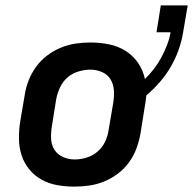

<svg xmlns="http://www.w3.org/2000/svg" viewBox="-20 -686 718 714"><path d="M257 8Q224 8 193 2.5Q162 -3 135.5 -17.5Q109 -32 89.5 -55.5Q70 -79 60.5 -108Q51 -137 50.5 -169Q50 -201 55 -233L72 -333Q76 -360 86.5 -387Q97 -414 114.5 -438Q132 -462 156 -480Q180 -498 207 -509Q234 -520 261.5 -524Q289 -528 317 -528Q352 -528 386 -521Q420 -514 447.5 -496.5Q475 -479 493.5 -452Q512 -425 519 -392Q537 -410 552.5 -430Q568 -450 580 -472.5Q592 -495 601 -518Q610 -541 614 -565V-566H562L578 -666H678L661 -566Q656 -534 644.5 -501.5Q633 -469 615.5 -438.5Q598 -408 574.5 -381Q551 -354 524 -331Q523 -320 521.5 -309Q520 -298 518 -287L502 -187Q497 -160 487 -133Q477 -106 459.5 -82Q442 -58 418 -40Q394 -22 367 -11Q340 0 312 4Q284 8 257 8ZM258 -93Q280 -93 302.5 -100Q325 -107 343 -122.5Q361 -138 371 -159.5Q381 -181 384 -203L401 -303Q405 -327 403.5 -350Q402 -373 391 -391Q380 -409 359.5 -418Q339 -427 316 -427Q294 -427 271 -420Q248 -413 230.5 -397.5Q213 -382 203 -360.5Q193 -339 189 -317L173 -217Q169 -193 170 -170Q171 -147 182.5 -129Q194 -111 214.5 -102Q235 -93 258 -93Z"/></svg>

Font: Iosevka SS04 Extended Oblique
Style: Bold
Weight: 700
Width: 7
Italic angle: -9°
Monospace: yes
Designer: Belleve Invis
Foundry: Belleve Invis
Version: Version 19.0.0; ttfautohint (v1.8.4)